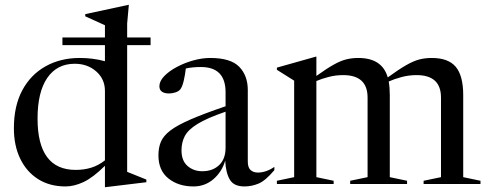

<svg xmlns="http://www.w3.org/2000/svg" viewBox="-20 -762 2024 795"><path d="M238.5 -575V-607H414.5V-657.5L333 -694.5V-703.5L512 -742H513.5L506.5 -664.5V-607H603.5V-575H506.5V-50.5L586 -18.5V-7.5L417 13H414.5V-75.5Q365 -26.5 325.8 -8.2Q286.5 10 251.5 10Q186 10 138 -20.2Q90 -50.5 63.8 -104.8Q37.5 -159 37.5 -231Q37.5 -323 72.2 -388Q107 -453 168.8 -487.5Q230.5 -522 310.5 -522Q336 -522 362.5 -518.8Q389 -515.5 414.5 -508.5V-575ZM414.5 -385.5Q414.5 -434.5 378.5 -466.2Q342.5 -498 289.5 -498Q216 -498 175.8 -439.5Q135.5 -381 135.5 -271Q135.5 -58.5 293.5 -58.5Q327.5 -58.5 357.2 -67.5Q387 -76.5 414.5 -98Z M1116 -57.5Q1079 -13.5 1050.5 -1.8Q1022 10 992 10Q948.5 10 931.8 -18Q915 -46 912.5 -97Q899 -50.5 863.8 -20.2Q828.5 10 781 10Q719 10 677.5 -23Q636 -56 636 -119Q636 -150.5 646.2 -175Q656.5 -199.5 685.2 -221.5Q714 -243.5 769.2 -267.5Q824.5 -291.5 914 -322V-380Q914 -484.5 812 -484.5Q777.5 -484.5 749.5 -478.5Q746.5 -452.5 740.8 -427.8Q735 -403 726.5 -392Q720 -384 706.8 -379.5Q693.5 -375 679.5 -375Q661.5 -375 650.8 -382.2Q640 -389.5 640 -405Q640 -426 660 -446.8Q680 -467.5 711.8 -484.5Q743.5 -501.5 780.2 -511.8Q817 -522 850.5 -522Q935 -522 970.5 -485.5Q1006 -449 1006 -389.5V-93Q1006 -68.5 1017.5 -58Q1029 -47.5 1047.5 -47.5Q1082 -47.5 1116 -71ZM731.5 -139.5Q731.5 -96.5 756.5 -74.8Q781.5 -53 817.5 -53Q860.5 -53 887.2 -78.2Q914 -103.5 914 -150.5V-299.5Q837 -273 797.8 -248.8Q758.5 -224.5 745 -198.2Q731.5 -172 731.5 -139.5Z M1594 -368V-28.5L1665.5 -13.5V0H1430V-13.5L1502 -28.5V-358Q1502 -451 1401 -451Q1370 -451 1341 -443.5Q1312 -436 1290 -426.5V-28.5L1361.5 -13.5V0H1126.5V-13.5L1198 -28.5V-428L1126.5 -473V-482L1288 -527.5H1290V-447.5Q1332.5 -478 1361.5 -494.2Q1390.5 -510.5 1414 -516.2Q1437.5 -522 1463.5 -522Q1562.5 -522 1585.5 -441.5Q1631 -474.5 1661.5 -492Q1692 -509.5 1716.2 -515.8Q1740.5 -522 1767.5 -522Q1836.5 -522 1867.2 -485.2Q1898 -448.5 1898 -368V-28.5L1969.5 -13.5V0H1734V-13.5L1806 -28.5V-358Q1806 -451 1705 -451Q1672.5 -451 1642 -442.8Q1611.5 -434.5 1589.5 -424.5Q1594 -400 1594 -368Z"/></svg>

Font: Newsreader 72pt
Style: Regular
Weight: 400
Designer: Hugues Gentile
Foundry: Production Type
Version: Version 1.003; ttfautohint (v1.8.3)